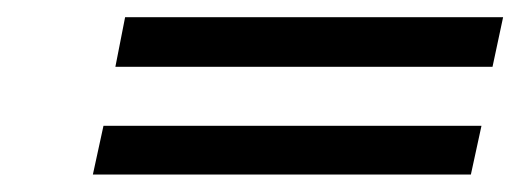

<svg xmlns="http://www.w3.org/2000/svg" viewBox="-20 -343 599 221"><path d="M534.2 -198.2 522 -142.1H86.9L99.1 -198.2ZM559.1 -323.2 546.9 -266.1H112.8L124 -323.2Z"/></svg>

Font: Linux Libertine
Style: Bold Italic
Weight: 700
Italic angle: -11.5°
Designer: Philipp H. Poll
Foundry: Philipp H. Poll
Version: Version 4.0.5